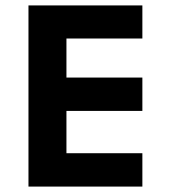

<svg xmlns="http://www.w3.org/2000/svg" viewBox="-20 -688 622 708"><path d="M85 -668H505V-546H225V-402H505V-279H225V-123H505V0H85Z"/></svg>

Font: Madhuban SemiBold
Style: Regular
Weight: 600
Designer: jaikishan Patel
Foundry: MagicType
Version: Version 1.000